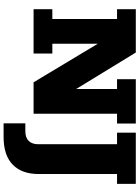

<svg xmlns="http://www.w3.org/2000/svg" viewBox="130 -754 794 1095"><g transform="rotate(90 527.5 -206.0)"><path d="M32 0V-107H88V-476H32V-583H279L487 -243V-476H431V-583H684V-476H628V0H449L229 -366V-107H285V0ZM761 171H683V47H727Q765 47 783.5 27.5Q802 8 802 -26V-476H736V-583H1028V-476H972V-29Q972 67 918.5 119Q865 171 761 171Z"/></g></svg>

Font: Rokkitt SemiBold ExtraBold
Style: Regular
Weight: 800
Version: Version 3.103